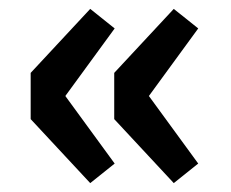

<svg xmlns="http://www.w3.org/2000/svg" viewBox="-20 -468 520 432"><path d="M49 -200 183 -56 238 -100 127 -252 238 -404 183 -448 49 -304ZM237 -200 371 -56 426 -100 315 -252 426 -404 371 -448 237 -304Z"/></svg>

Font: Cambridge Sans Bold
Style: Regular
Weight: 700
Version: Version 2.020;PS 002.020;hotconv 1.0.88;makeotf.lib2.5.64775